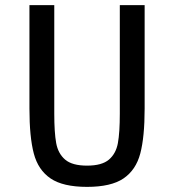

<svg xmlns="http://www.w3.org/2000/svg" viewBox="-20 -718 680 750"><path d="M192 -698V-274Q192 -200 199.5 -159Q207 -118 234.5 -94.5Q262 -71 320 -71Q378 -71 405.5 -94.5Q433 -118 440.5 -159Q448 -200 448 -274V-698H545V-294Q545 -183 528 -118.5Q511 -54 462.5 -21Q414 12 320 12Q226 12 177.5 -21Q129 -54 112 -118.5Q95 -183 95 -294V-698Z"/></svg>

Font: Writer
Style: Regular
Weight: 400
Monospace: yes
Designer: Mike Abbink, Paul van der Laan, Pieter van Rosmalen
Foundry: Bold Monday
Version: Version 2.001 2020